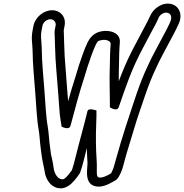

<svg xmlns="http://www.w3.org/2000/svg" viewBox="-20 -851 1024 1068"><path d="M260 -744C279.8 -744 293.2 -727.2 289.3 -708L285.2 -687C282.4 -673.1 283.8 -664 284.3 -653.9C285.8 -623.5 286.3 -564.4 288.8 -525.6C294.8 -431.3 302.8 -356 308.9 -260.6C311.2 -224.6 313.8 -198.3 317.5 -178.7C319.8 -167.6 321.3 -157.6 322.4 -146.9C322.4 -146.9 364.6 -123.2 372.4 -152.3C398.5 -250.6 422.1 -339.2 451.3 -428.2L466.3 -478C482 -524.1 495.2 -564.7 511.8 -600C522.9 -621.8 523.6 -623.9 544.8 -628C577.9 -634.3 595.7 -618 595.7 -608.5C592.2 -567.8 591.4 -525.5 590.9 -483.7C587.7 -403.5 591.6 -327.6 591.2 -254.2C591.2 -254.2 631 -227.1 640.7 -255.4C684.5 -382.4 709 -454.1 759.7 -554.7C781.5 -598.1 804 -636.6 825.5 -679.5C838.7 -704.2 851.3 -724.7 862.8 -753.4C870.8 -770 892.6 -784.8 912.2 -779.7C933.1 -774.3 938.2 -753.9 925.7 -726.1C911.3 -694 895 -664.8 877.3 -631.6C854.6 -586.9 826.1 -538.8 802.9 -486.3C779.4 -437.2 761.5 -392.1 740.2 -330.5C702.7 -218.7 657 -83 625.2 34.3C614.5 74.1 611.7 86.5 598.2 112.7C578.5 125.9 545.7 141.6 527.9 135.3C512.6 129.8 521.5 93.6 517.5 38.5C513.2 -24.6 512.2 -89.3 515.2 -162.9C516.4 -189.1 516.9 -213.7 516.6 -236.2C516.6 -236.2 471.6 -254 466.3 -232C445.1 -143.2 421.6 -64.3 400.5 22.4C393.4 51.8 387.8 72.5 379.6 96.4C367.4 113.6 348.3 136.6 338.5 143C329.3 149 314.6 147.4 301 134.7C288.3 121.3 280 102.4 277.4 77.7C275 55 268.3 28.8 263.8 8.2L257.5 -39C252.8 -70.9 251.5 -114.8 244.7 -152.1C236.7 -192.8 231.2 -291.5 227.5 -342.6C221.4 -425.7 213 -500.4 212.1 -584.4C210.6 -634.7 203.9 -645.7 212.2 -687L216.3 -708C220.2 -727.2 240.3 -744 260 -744ZM270 -794C222.8 -794 175.8 -755.4 166.3 -708L162.2 -687C152.1 -636.5 159.9 -615.5 161.1 -573.6C162 -487.8 170.7 -411.1 176.6 -329.4C180.4 -278.7 185.4 -180.6 194.4 -133.9C200.3 -102.1 201.8 -57.9 206.9 -23L213.3 24.9C216.4 47.7 223.2 71 226.7 92.9C230.2 124.5 241.5 152.7 261.5 173.3C281.6 192.4 319.3 209.9 360.5 183C388.1 165 409.6 133.4 422.4 115.2C423.7 113.3 425.3 110.3 426.2 107.7C441.4 64.4 450.8 20.4 463 -26.9C463.6 -1.2 464.9 25.8 466.6 51.5C468.7 80.1 446.1 162.5 502.6 182.7C543.8 197.4 587 171.8 606.1 161.2C618.5 154.3 629.9 150.1 639.4 134.3C659.8 100.3 663.8 77.1 674.4 37.8C689.9 -19.6 701.7 -52.2 722.6 -123.7C748.2 -210.4 760.1 -239.2 788.3 -323.5C809.1 -383.8 826.3 -426.9 848.8 -473.7C870.8 -523.8 897.2 -567.9 921.9 -616.4C938.4 -647.4 955.7 -678.3 971.4 -713C998.1 -764.5 980 -816.4 933.8 -828.3C884.5 -841 834.3 -804.6 816.5 -765.1C804.9 -739.3 795.6 -722.3 780.8 -694.5C759.8 -652.4 737.9 -615.3 714.7 -569.3C683.9 -508.1 662.4 -457.1 640.7 -399C640.5 -429.4 640.6 -460.6 641.9 -492.3C642.4 -535.6 643.2 -576.2 646.6 -614.8C651.4 -669.5 590 -685.7 544.8 -677C501.9 -668.8 481 -642.5 466.6 -614C446.5 -571.6 433.6 -530.2 417.8 -484L402.8 -433.8C387.1 -386.1 372.8 -337.6 358.8 -287.6C352.9 -376.1 345.3 -450 339.7 -538.4C337.3 -575 336.8 -633.9 335.2 -666.1C334.6 -679.2 334.1 -681.6 335.2 -687L339.3 -708C348.8 -755.4 317.2 -794 270 -794Z"/></svg>

Font: Smoothie
Style: OutlineIt
Weight: 400
Foundry: Cannot Into Space Fonts
Version: Version 0.8